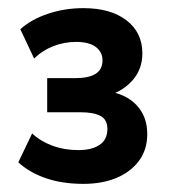

<svg xmlns="http://www.w3.org/2000/svg" viewBox="-20 -729 420 472"><path d="M185 -277Q133 -277 92.5 -291Q52 -305 25 -330L59 -401Q79 -382 108.5 -371Q138 -360 173 -360Q206 -360 225 -373Q244 -386 244 -412Q244 -435 227 -444Q210 -453 179 -453H96V-537H167Q198 -537 215 -547.5Q232 -558 232 -581Q232 -601 215.5 -613.5Q199 -626 167 -626Q138 -626 111 -615.5Q84 -605 64 -585L30 -657Q56 -681 97.5 -695Q139 -709 185 -709Q252 -709 291 -679Q330 -649 330 -598Q330 -557 303.5 -529Q277 -501 239 -493V-505Q270 -502 293 -488.5Q316 -475 329 -452.5Q342 -430 342 -399Q342 -361 321.5 -333.5Q301 -306 266 -291.5Q231 -277 185 -277Z"/></svg>

Font: Nunito Sans 12pt ExtraLight 12pt
Style: Bold
Weight: 700
Version: Version 3.101;gftools[0.9.27]